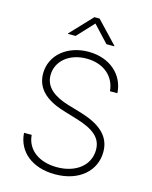

<svg xmlns="http://www.w3.org/2000/svg" viewBox="-138 -1033 897 1133"><g transform="rotate(15 311.0 -466.0)"><path d="M309.6 12.2C457.5 12.2 551.8 -73.7 551.8 -189C551.8 -293.9 471.2 -346.2 361.3 -379.4L281.7 -402.8C194.8 -428.7 133.3 -471.7 133.3 -546.4C133.3 -632.8 209 -695.8 314.5 -695.8C418.5 -695.8 489.3 -634.8 496.6 -545.4H542C536.1 -656.2 446.3 -737.8 315.4 -737.8C186 -737.8 88.4 -657.2 88.4 -544.9C88.4 -456.5 148.4 -397 264.2 -362.3L348.1 -336.9C452.1 -305.2 506.8 -265.1 506.8 -189.5C506.8 -95.2 425.8 -31.2 309.6 -31.2C201.2 -31.2 124 -86.9 117.2 -177.2H70.3C77.6 -64.9 168.5 12.2 309.6 12.2ZM216.3 -808.1 310.5 -909.2 404.8 -808.1H452.1V-811.5L326.7 -943.8H294.9L169.9 -811.5V-808.1Z"/></g></svg>

Font: Raveo ExtraLight
Style: Regular
Weight: 200
Designer: Jakub Foglar, Rasmus Andersson (Inter)
Foundry: Jakubfoglar.com
Version: Version 1.100;Glyphs 3.2.3 (3260)